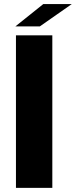

<svg xmlns="http://www.w3.org/2000/svg" viewBox="-20 -908 367 928"><path d="M54.2 -780.3 189 -888.2H326.7L172.4 -780.3ZM57.1 0V-737.3H232.9V0Z"/></svg>

Font: Epilogue ExtraBold
Style: Regular
Weight: 800
Designer: Tyler Finck
Foundry: Etcetera Type Co
Version: Version 2.112